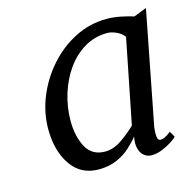

<svg xmlns="http://www.w3.org/2000/svg" viewBox="-74 -876 589 591"><g transform="rotate(-15 220.0 -580.5)"><path d="M369.5 -439.5Q367.5 -422 369 -410.2Q370.5 -398.5 379 -398.5Q384.5 -398.5 392.5 -402Q400.5 -405.5 412.5 -415L423 -396.5Q420.5 -393 407.8 -384.2Q395 -375.5 377.2 -367.8Q359.5 -360 342 -359.5Q327.5 -359 316.8 -367.5Q306 -376 302 -392Q298 -408 302.5 -429.5Q290 -413.5 272.2 -397.5Q254.5 -381.5 230.2 -370.8Q206 -360 173.5 -359.5Q115.5 -359 84.2 -404.5Q53 -450 53 -519.5Q53 -572 73.5 -622Q94 -672 130 -712.5Q166 -753 213.2 -777Q260.5 -801 314 -801Q336 -801 359.2 -796.2Q382.5 -791.5 399 -786L440 -802ZM358 -732.5Q348 -745 332.8 -751.8Q317.5 -758.5 305 -758.5Q264.5 -758.5 231.5 -738.8Q198.5 -719 175 -685.8Q151.5 -652.5 138.8 -611Q126 -569.5 126 -526.5Q126 -476 144.8 -441.8Q163.5 -407.5 205 -407.5Q232 -407.5 258.8 -426.2Q285.5 -445 304.5 -463.5Z"/></g></svg>

Font: Merriweather 7pt Light
Style: Italic
Weight: 300
Italic angle: -7.8°
Designer: Eben Sorkin
Foundry: Eben Sorkin
Version: Version 2.200;gftools[0.9.31]